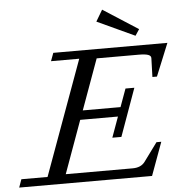

<svg xmlns="http://www.w3.org/2000/svg" viewBox="-99 -914 925 970"><g transform="rotate(-5 364.0 -429.5)"><path d="M611.3 -712.9 420.4 -801.3 454.6 -858.9 632.3 -744.6ZM-41 0 -26.4 -41H106.4L317.9 -622.1H174.8L189.9 -663.1H768.6L701.2 -498H678.2L681.2 -593.3Q681.6 -605.5 666.7 -610.8Q651.9 -616.2 618.7 -616.2H405.8L313 -360.4H504.4L537.6 -451.7H582.5L495.6 -210H449.7L487.3 -314H295.9L199.2 -46.9H538.6Q581.1 -46.9 601.1 -74.2L669.9 -168H694.3L632.8 0Z"/></g></svg>

Font: Elstob 6pt
Style: Italic
Weight: 400
Italic angle: -20°
Designer: Peter S. Baker
Version: Version 1.015